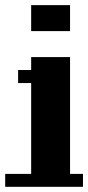

<svg xmlns="http://www.w3.org/2000/svg" viewBox="-20 -720 340 740"><path d="M100.1 -600.1V-700.2H250V-600.1ZM299.8 -49.8V0H0V-49.8H100.1V-399.9H49.8V-450.2H100.1V-500H250V-49.8Z"/></svg>

Font: Redaction 50
Style: Bold
Weight: 700
Designer: Jeremy Mickel / Forest Young
Foundry: MCKL
Version: Version 2.001;hotconv 1.0.113;makeotfexe 2.5.65598 DEVELOPME